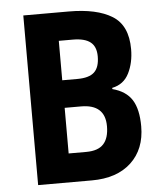

<svg xmlns="http://www.w3.org/2000/svg" viewBox="-52 -759 678 805"><g transform="rotate(-5 287.5 -357.0)"><path d="M267 -714Q385 -714 449.5 -674Q514 -634 514 -534Q514 -477 492 -433Q470 -389 421 -379V-374Q478 -359 503 -319.5Q528 -280 528 -208Q528 -112 468 -56Q408 0 302 0H76V-714ZM279 -429Q328 -429 350 -449.5Q372 -470 372 -516Q372 -557 348 -576Q324 -595 274 -595H215V-429ZM215 -313V-121H289Q339 -121 362 -146Q385 -171 385 -221Q385 -313 284 -313Z"/></g></svg>

Font: Noto Sans Sinhala UI Condensed
Style: Bold
Weight: 700
Width: 3
Designer: Jelle Bosma - Monotype Design Team
Foundry: Monotype Imaging Inc.
Version: Version 2.006; ttfautohint (v1.8.4.7-5d5b)